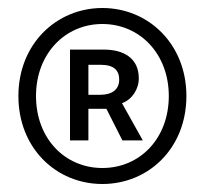

<svg xmlns="http://www.w3.org/2000/svg" viewBox="-20 -817 513 480"><path d="M236 -357C351 -357 446 -446 446 -577C446 -707 351 -797 236 -797C121 -797 26 -707 26 -577C26 -446 121 -357 236 -357ZM236 -397C142 -397 70 -471 70 -577C70 -682 142 -757 236 -757C330 -757 402 -682 402 -577C402 -471 330 -397 236 -397ZM155 -466H201V-545H246L286 -466H337L285 -559C310 -568 327 -594 327 -621C327 -674 286 -693 240 -693H155ZM201 -580V-655H232C266 -655 278 -640 278 -618C278 -593 260 -580 230 -580Z"/></svg>

Font: Squished Noto Sans CJK JP Regular
Style: Regular
Weight: 400
Designer: Ryoko NISHIZUKA (kana & ideographs); Paul D. Hunt (Latin, Greek & Cyrillic); Wenlong ZHANG (bopomofo); Sandoll Communica
Foundry: Adobe Systems Incorporated
Version: Version 1.004;PS 1.004;hotconv 1.0.82;makeotf.lib2.5.63406